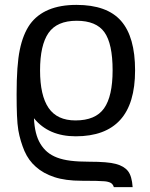

<svg xmlns="http://www.w3.org/2000/svg" viewBox="-20 -558 613 786"><path d="M48 -172Q48 -292 61 -354Q74 -418 103 -459Q161 -538 293 -538Q418 -538 475.5 -472.5Q533 -407 533 -270Q533 -134 472 -67Q411 0 290 0Q179 0 119 -74Q122 -8 145 30Q157 50 173.5 64Q190 78 213.5 87Q237 96 269 100Q301 104 345 104Q421 104 454 113Q488 122 504 142.5Q520 163 523 208H446Q443 197 434 191Q423 185 406 184Q396 183 373.5 182.5Q351 182 314 182Q248 182 202.5 167Q157 152 127 125Q97 99 80 60Q72 41 65.5 19.5Q59 -2 55 -25Q51 -49 49.5 -85.5Q48 -122 48 -172ZM441 -270Q441 -379 407.5 -426Q374 -473 294 -473Q213 -473 178.5 -423Q144 -373 144 -270Q144 -167 179 -116Q214 -65 289 -65Q371 -65 406 -114.5Q441 -164 441 -270Z"/></svg>

Font: Libra Sans
Style: Regular
Weight: 400
Foundry: Context Ltd
Version: Version 1.000; ttfautohint (v1.3)